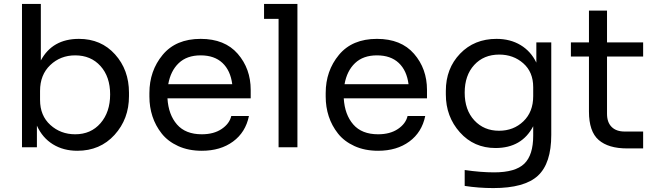

<svg xmlns="http://www.w3.org/2000/svg" viewBox="-20 -750 3340 978"><path d="M374 18Q303 18 249.5 -15Q196 -48 168 -110V0H92V-730H188V-442Q247 -552 382 -552Q495 -552 566 -473Q637 -394 637 -278V-260Q637 -144 563.5 -63Q490 18 374 18ZM363 -66Q443 -66 492 -122.5Q541 -179 541 -269Q541 -359 492 -413.5Q443 -468 363 -468Q288 -468 236 -418.5Q184 -369 184 -287V-241Q184 -161 236.5 -113.5Q289 -66 363 -66Z M1008 18Q940 18 887.5 -6Q835 -30 803.5 -70Q772 -110 756.5 -157.5Q741 -205 741 -258V-276Q741 -389 808.5 -470.5Q876 -552 1002 -552Q1125 -552 1191 -476Q1257 -400 1257 -292V-249H833Q838 -166 881.5 -116Q925 -66 1008 -66Q1069 -66 1109 -93Q1149 -120 1158 -159H1248Q1231 -76 1167 -29Q1103 18 1008 18ZM837 -321H1163Q1154 -391 1113 -429.5Q1072 -468 1002 -468Q932 -468 890.5 -428.5Q849 -389 837 -321Z M1495 0H1399V-654H1325V-730H1495Z M1906 18Q1838 18 1785.5 -6Q1733 -30 1701.5 -70Q1670 -110 1654.5 -157.5Q1639 -205 1639 -258V-276Q1639 -389 1706.5 -470.5Q1774 -552 1900 -552Q2023 -552 2089 -476Q2155 -400 2155 -292V-249H1731Q1736 -166 1779.5 -116Q1823 -66 1906 -66Q1967 -66 2007 -93Q2047 -120 2056 -159H2146Q2129 -76 2065 -29Q2001 18 1906 18ZM1735 -321H2061Q2052 -391 2011 -429.5Q1970 -468 1900 -468Q1830 -468 1788.5 -428.5Q1747 -389 1735 -321Z M2493 208Q2418 208 2347 197V116Q2429 128 2497 128Q2605 128 2650.5 84Q2696 40 2696 -59V-107Q2638 4 2504 4Q2394 4 2322.5 -76Q2251 -156 2251 -269V-287Q2251 -401 2323.5 -476.5Q2396 -552 2509 -552Q2579 -552 2631.5 -520.5Q2684 -489 2712 -431V-534H2788V-63Q2788 82 2720 145Q2652 208 2493 208ZM2522 -84Q2596 -84 2646 -132Q2696 -180 2696 -260V-306Q2696 -383 2645.5 -427.5Q2595 -472 2523 -472Q2444 -472 2395.5 -419Q2347 -366 2347 -278Q2347 -190 2396 -137Q2445 -84 2522 -84Z M3256 6H3174Q3079 6 3029.5 -37Q2980 -80 2980 -182V-462H2888V-534H2980V-696H3072V-534H3256V-462H3072V-170Q3072 -127 3095.5 -103.5Q3119 -80 3162 -80H3256Z"/></svg>

Font: Sora
Style: Regular
Weight: 400
Designer: Jonathan Barnbrook, Julián Moncada
Foundry: Barnbrook Fonts
Version: Version 2.000